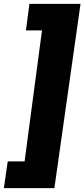

<svg xmlns="http://www.w3.org/2000/svg" viewBox="-69 -846 436 992"><path d="M347 -826 212 126H-49L-29 -12H58L148 -689H65L83 -826Z"/></svg>

Font: Fira Sans Extra Condensed Black
Style: Italic
Weight: 900
Width: 3
Italic angle: -8°
Designer: Carrois Corporate & Edenspiekermann AG
Foundry: Carrois Corporate GbR & Edenspiekermann AG
Version: Version 4.203